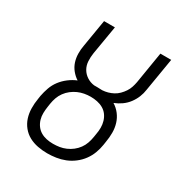

<svg xmlns="http://www.w3.org/2000/svg" viewBox="-173 -863 946 998"><g transform="rotate(30 300.0 -363.5)"><path d="M251 8Q222 8 193.5 2.5Q165 -3 141 -16Q117 -29 99.5 -50.5Q82 -72 73.5 -98.5Q65 -125 64.5 -154.5Q64 -184 69 -213L72 -233Q77 -259 86 -284.5Q95 -310 111.5 -332Q128 -354 151 -371.5Q174 -389 199 -399Q179 -412 163.5 -431Q148 -450 140.5 -473Q133 -496 132.5 -521.5Q132 -547 137 -573L164 -735H229L200 -563Q196 -538 197.5 -513.5Q199 -489 210.5 -469Q222 -449 242 -436Q262 -423 286 -420Q286 -420 286 -420Q286 -420 286 -420Q290 -420 295 -420Q300 -420 304 -420Q312 -420 320 -419.5Q328 -419 335 -419Q352 -420 368 -424.5Q384 -429 399 -437Q414 -445 426.5 -457.5Q439 -470 448.5 -484.5Q458 -499 463 -514.5Q468 -530 471 -546L502 -735H567L534 -537Q531 -514 522 -491.5Q513 -469 498 -449Q483 -429 462.5 -414.5Q442 -400 419 -391Q442 -377 458.5 -355.5Q475 -334 483 -308Q491 -282 491 -253.5Q491 -225 486 -197L483 -177Q479 -151 469.5 -125.5Q460 -100 443.5 -77.5Q427 -55 404 -37.5Q381 -20 355.5 -10Q330 0 303.5 4Q277 8 251 8ZM252 -50Q272 -50 291 -53Q310 -56 328.5 -64Q347 -72 363 -84.5Q379 -97 391 -113.5Q403 -130 409.5 -149Q416 -168 419 -187L422 -206Q426 -226 426 -246Q426 -266 420.5 -284.5Q415 -303 404 -318Q393 -333 376.5 -342.5Q360 -352 340.5 -356Q321 -360 301 -360Q282 -360 263 -356.5Q244 -353 226 -345Q208 -337 192 -324.5Q176 -312 164 -295.5Q152 -279 145.5 -260.5Q139 -242 136 -223L133 -203Q130 -184 129.5 -164Q129 -144 134.5 -125.5Q140 -107 151 -92Q162 -77 178 -67.5Q194 -58 213 -54Q232 -50 252 -50Z"/></g></svg>

Font: Iosevka Slab LtExObl
Style: Regular
Weight: 300
Width: 7
Italic angle: -9°
Monospace: yes
Designer: Belleve Invis
Foundry: Belleve Invis
Version: Version 11.1.0; ttfautohint (v1.8.3)